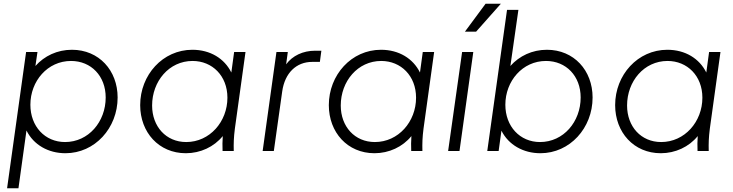

<svg xmlns="http://www.w3.org/2000/svg" viewBox="-20 -810 3931 1030"><path d="M18 200H79L122 -110C160 -33 239 12 331 12C489 12 611 -123 611 -287C611 -432 511 -543 366 -543C287 -543 218 -510 170 -456L181 -531H120ZM143 -248C143 -375 235 -483 361 -483C469 -483 547 -402 547 -287C547 -157 455 -48 329 -48C221 -48 143 -132 143 -248Z M977 12C1055 12 1128 -22 1175 -80C1173 -52 1173 -28 1174 0H1234C1233 -41 1234 -73 1240 -120L1297 -531H1236L1221 -421C1184 -496 1108 -543 1012 -543C853 -543 732 -408 732 -246C732 -100 832 12 977 12ZM796 -244C796 -374 887 -483 1013 -483C1119 -483 1200 -403 1200 -286C1200 -157 1105 -48 979 -48C871 -48 796 -131 796 -244Z M1389 0H1449L1494 -320C1508 -418 1569 -478 1655 -478H1696L1704 -538H1671C1605 -538 1549 -511 1515 -465L1524 -531H1463Z M1989 12C2067 12 2140 -22 2187 -80C2185 -52 2185 -28 2186 0H2246C2245 -41 2246 -73 2252 -120L2309 -531H2248L2233 -421C2196 -496 2120 -543 2024 -543C1865 -543 1744 -408 1744 -246C1744 -100 1844 12 1989 12ZM1808 -244C1808 -374 1899 -483 2025 -483C2131 -483 2212 -403 2212 -286C2212 -157 2117 -48 1991 -48C1883 -48 1808 -131 1808 -244Z M2384 0H2445L2519 -531H2459ZM2474 -640H2534L2667 -790H2585Z M2879 12C3037 12 3159 -123 3159 -287C3159 -432 3059 -543 2914 -543C2835 -543 2766 -510 2718 -456L2761 -757H2700L2594 0H2655L2670 -109C2708 -33 2787 12 2879 12ZM2691 -248C2691 -375 2783 -483 2909 -483C3017 -483 3095 -402 3095 -287C3095 -157 3003 -48 2877 -48C2769 -48 2691 -132 2691 -248Z M3525 12C3603 12 3676 -22 3723 -80C3721 -52 3721 -28 3722 0H3782C3781 -41 3782 -73 3788 -120L3845 -531H3784L3769 -421C3732 -496 3656 -543 3560 -543C3401 -543 3280 -408 3280 -246C3280 -100 3380 12 3525 12ZM3344 -244C3344 -374 3435 -483 3561 -483C3667 -483 3748 -403 3748 -286C3748 -157 3653 -48 3527 -48C3419 -48 3344 -131 3344 -244Z"/></svg>

Font: Mluvka Light
Style: Italic
Weight: 300
Italic angle: -8°
Designer: Modified by Jiří Krblich, Original typeface by Gumpita Rahayu
Foundry: Gumpita Rahayu & Jiří Krblich
Version: Version 2.000;Glyphs 3.1.1 (3134)